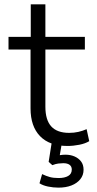

<svg xmlns="http://www.w3.org/2000/svg" viewBox="-20 -661 445 880"><path d="M289 8Q207 8 163.5 -37Q120 -82 120 -164V-434H19V-492H121V-641H188V-492H369V-434H188V-172Q188 -111 215 -81.5Q242 -52 297 -52Q319 -52 339 -56.5Q359 -61 377 -69L389 -14Q371 -3 343.5 2.5Q316 8 289 8ZM248 199Q224 199 200 194Q176 189 161 179L173 137Q192 146 208.5 150.5Q225 155 249 155Q276 155 292.5 145.5Q309 136 309 116Q309 102 299 94.5Q289 87 270 87Q260 87 247.5 88.5Q235 90 220 96L203 81L218 -14H265L252 62L230 55Q242 52 255 50Q268 48 280 48Q303 48 321.5 56Q340 64 351.5 79Q363 94 363 117Q363 142 348 160.5Q333 179 307.5 189Q282 199 248 199Z"/></svg>

Font: Nunito Sans 8pt Light
Style: Regular
Weight: 300
Version: Version 3.101;gftools[0.9.27]